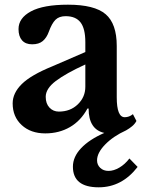

<svg xmlns="http://www.w3.org/2000/svg" viewBox="-20 -560 614 819"><path d="M203 -277 344 -338V-380Q344 -438 323.5 -464.5Q303 -491 260 -491Q232 -491 216.5 -475.5Q201 -460 188 -424Q179 -399 162.5 -385Q146 -371 117 -371Q89 -371 74 -388Q59 -405 59 -436Q59 -483 112 -511.5Q165 -540 270 -540Q383 -540 430.5 -499.5Q478 -459 478 -364V-145Q478 -60 512 -60Q531 -60 547 -73L562 -44Q555 -31 543.5 -21.5Q532 -12 518 -4Q463 21 428.5 56.5Q394 92 394 124Q394 143 407.5 156Q421 169 443 169Q465 169 489 155Q513 141 532 116L567 152Q500 239 401 239Q291 239 291 151Q291 109 326 72Q361 35 425 7Q358 -8 358 -97H353Q325 -45 278.5 -18Q232 9 173 9Q111 9 72.5 -26.5Q34 -62 34 -119Q34 -163 73 -201.5Q112 -240 203 -277ZM344 -190V-285Q261 -247 218 -214.5Q175 -182 175 -147Q175 -118 191 -101Q207 -84 231 -84Q280 -84 312 -115Q344 -146 344 -190Z"/></svg>

Font: Libre Baskerville
Style: Bold
Weight: 700
Designer: Pablo Impallari, Rodrigo Fuenzalida
Foundry: Pablo Impallari, Rodrigo Fuenzalida
Version: Version 1.051; ttfautohint (v1.8.4.7-5d5b)